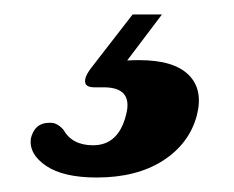

<svg xmlns="http://www.w3.org/2000/svg" viewBox="-20 -27 323 265"><path d="M163 -7H203.5L155.5 56.5Q163 56 172 56Q220 56 240.5 76.5Q261 97 251.5 133Q241 171.5 204.8 194.8Q168.5 218 113.5 218Q67.5 218 43.8 202Q20 186 22.5 164.5Q27.5 143 47 142.5Q54 142 58.8 144.8Q63.5 147.5 67.5 152Q79.5 173.5 108.5 173.5Q143.5 173.5 154 131.5Q164 93.5 123 93.5H110Q98.5 93.5 97.5 86.5Q96.5 79.5 104.5 68.5Z"/></svg>

Font: Fraunces 72pt S050
Style: Bold Italic
Weight: 700
Italic angle: -16°
Version: Version 1.000; ttfautohint (v1.8.3)